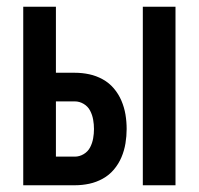

<svg xmlns="http://www.w3.org/2000/svg" viewBox="-20 -550 590 570"><path d="M404 0V-530H501V0ZM49 0V-530H146V-334H202Q224 -334 245 -329.5Q266 -325 285 -314.5Q304 -304 318 -287.5Q332 -271 340.5 -251Q349 -231 352.5 -210Q356 -189 356 -167Q356 -146 352.5 -124.5Q349 -103 340.5 -83Q332 -63 318 -46.5Q304 -30 285 -19.5Q266 -9 245 -4.5Q224 0 202 0ZM146 -85H202Q216 -85 228.5 -92.5Q241 -100 247.5 -112.5Q254 -125 256.5 -139Q259 -153 259 -167Q259 -181 256.5 -195Q254 -209 247.5 -221.5Q241 -234 228.5 -241.5Q216 -249 202 -249H146Z"/></svg>

Font: Lode Dark Term
Style: Bold
Weight: 700
Monospace: yes
Designer: Belleve Invis
Foundry: Belleve Invis
Version: Version 29.2.0